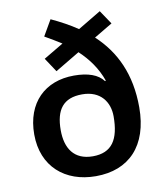

<svg xmlns="http://www.w3.org/2000/svg" viewBox="-86 -929 786 916"><g transform="rotate(-10 307.0 -470.5)"><path d="M221 -858 177 -782C205 -766 232 -750 257 -734L161 -677L206 -609L325 -680C372 -636 408 -586 430 -524L426 -522C400 -557 352 -574 284 -574C144 -574 49 -484 49 -330C49 -174 156 -83 305 -83C465 -83 565 -184 565 -371C565 -531 509 -648 415 -735L504 -788L459 -855L347 -788C309 -814 266 -837 221 -858ZM307 -479C396 -479 437 -419 437 -350C437 -237 399 -179 307 -179C216 -179 177 -240 177 -328C177 -427 215 -479 307 -479Z"/></g></svg>

Font: Noto Sans Kannada UI SemiBold
Style: Regular
Weight: 600
Designer: Jelle Bosma - Monotype Design Team
Foundry: Monotype Imaging Inc.
Version: Version 2.005